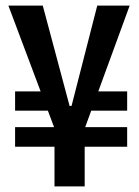

<svg xmlns="http://www.w3.org/2000/svg" viewBox="-20 -673 499 687"><path d="M34 -148V-218H435V-148ZM34 -277V-346H199V-277ZM285 -277V-346H435V-277ZM175 -6V-214L10 -653H133L229 -294H236L328 -653H444L283 -213V-6Z"/></svg>

Font: Bricolage Grotesque 24pt Condensed Medium
Style: Regular
Weight: 500
Width: 3
Designer: Mathieu Triay
Foundry: Atelier Triay
Version: Version 1.001;gftools[0.9.33.dev8+g029e19f]